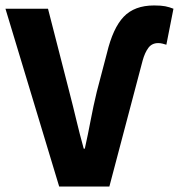

<svg xmlns="http://www.w3.org/2000/svg" viewBox="-27 -684 656 704"><path d="M190 0 -7 -652H149L227 -348Q241 -294 253 -243.5Q265 -193 280 -139H284Q296 -193 305.5 -243.5Q315 -294 328 -348L365 -489Q387 -581 426.5 -622.5Q466 -664 538 -664Q564 -664 579 -661Q594 -658 609 -652L583 -520Q577 -522 569 -524Q561 -526 553 -526Q530 -526 517 -508.5Q504 -491 496 -462L374 0Z"/></svg>

Font: Giro Regular
Style: Bold
Weight: 700
Designer: Paul D. Hunt
Foundry: Adobe Systems Incorporated
Version: Version 1.000;PS 1.0;hotconv 1.0.88;makeotf.lib2.5.647800